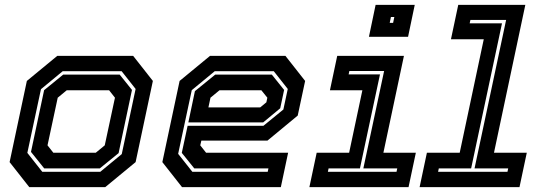

<svg xmlns="http://www.w3.org/2000/svg" viewBox="-20 -770 2238 790"><path d="M100.5 0 19.5 -103 90.5 -437 215.5 -540H528L609 -437L538 -103L413 0ZM154 -63H392.5L481 -136L538 -404L480.5 -477H238L148.5 -403L92.5 -141ZM162 -77 107.5 -145 161.5 -399 240 -463H472.5L523 -400L468 -140L390.5 -77ZM199.5 -141.5H374L411 -172L453 -368L429 -398.5H254.5L217.5 -368L175.5 -172Z M1154.5 -540 1235.5 -437 1205 -294.5 1080.5 -191.5H808.5L804 -172L828 -141.5H1165.5L1135.5 0H729L648 -103L719 -437L844 -540ZM1098.5 -463 1149 -400 1133 -324.5 1063 -266.5H755L782 -395L865.5 -463ZM1106.5 -477H863.5L769 -399L713 -137L771.5 -63H1081.5L1084.5 -77H779.5L728 -141L752 -252.5H1064L1146 -319.5L1164 -404ZM1055.5 -398.5H883L846 -368L837.5 -328H1050.5L1076 -349L1080 -368Z M1498 -618.5 1525.5 -750H1686.5L1659 -618.5ZM1583.5 -676H1597.5L1602.5 -700H1588.5ZM1253 0 1283 -141.5H1416.5L1471 -398.5H1337.5L1367.5 -540H1642L1557.5 -141.5H1691L1661 0ZM1329 -63H1611.5L1614.5 -77H1475L1560.5 -478H1417.5L1414.5 -464H1543.5L1461 -77H1332Z M1706.5 0 1736.5 -141.5H1871.5L1970.5 -608.5H1835.5L1865.5 -750H2141.5L2012.5 -141.5H2147.5L2117.5 0ZM1782.5 -63H2068L2071 -77H1932.5L2062.5 -688H1915.5L1912.5 -674H2045.5L1918.5 -77H1785.5Z"/></svg>

Font: Tourney
Style: Bold Italic
Weight: 700
Italic angle: -12°
Version: Version 1.015